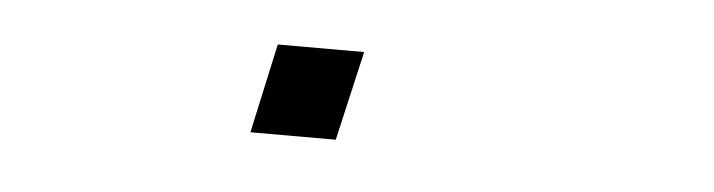

<svg xmlns="http://www.w3.org/2000/svg" viewBox="-24 -388 692 186"><g transform="rotate(5 322.0 -294.5)"><path d="M241 -338H325L305 -251H222Z"/></g></svg>

Font: Azeret Mono Light
Style: Italic
Weight: 300
Italic angle: -12°
Designer: Martin Vácha
Foundry: Displaay
Version: Version 1.000; Glyphs 3.0.3, build 3074